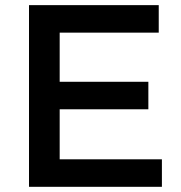

<svg xmlns="http://www.w3.org/2000/svg" viewBox="-20 -720 696 740"><path d="M91.8 0V-700.2H591.8V-594.2H210V-404.8H551.8V-298.8H210V-106H604V0Z"/></svg>

Font: TruenoRg
Style: Book
Weight: 400
Designer: Julieta Ulanovsky
Foundry: Julieta Ulanovsky
Version: Version 3.001b